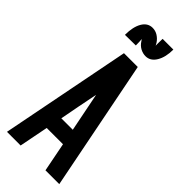

<svg xmlns="http://www.w3.org/2000/svg" viewBox="-289 -947 984 984"><g transform="rotate(45 203.5 -454.5)"><path d="M10 -2 149 -711H249L389 -2H289L258 -160H140Q132 -122 124.5 -81Q117 -40 109 -2ZM199 -459Q188 -407 178 -353.5Q168 -300 158 -248H241ZM86 -781Q86 -839 106 -873Q126 -907 161 -907Q182 -907 199.5 -896Q217 -885 229 -867Q231 -863 233 -859.5Q235 -856 237 -853Q236 -859 236.5 -870.5Q237 -882 237 -903H315Q315 -848 294 -813Q273 -778 238 -778Q218 -778 199.5 -788Q181 -798 169 -817Q166 -821 162 -827Q163 -819 163.5 -807.5Q164 -796 164 -782Z"/></g></svg>

Font: Fundamental  Brigade Condensed
Style: Regular
Weight: 400
Width: 3
Designer: Peter Wiegel, original typeface by Carl Albert Fahrenwaldt 1901
Foundry: Peter Wiegel
Version: Version 0.000 2012 initial release